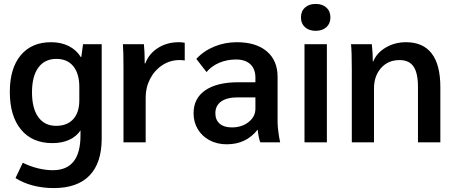

<svg xmlns="http://www.w3.org/2000/svg" viewBox="-20 -725 2319 978"><path d="M498 -500V-19Q498 105 436 169Q374 233 254 233Q198 233 148 220Q98 207 59 182L96 104Q132 122 172 132Q212 142 249 142Q390 142 390 -35V-61Q370 -30 333 -13Q296 4 247 4Q144 4 87 -65Q30 -134 30 -257Q30 -377 85.5 -443.5Q141 -510 240 -510Q291 -510 330 -490.5Q369 -471 392 -434H394L403 -500ZM384 -282Q384 -350 353.5 -387.5Q323 -425 267 -425Q208 -425 175.5 -381Q143 -337 143 -255Q143 -173 175 -128.5Q207 -84 266 -84Q322 -84 353 -118Q384 -152 384 -214Z M609 -378Q609 -463 606 -500H713Q717 -461 717 -412V-402H720Q739 -452 785 -481Q831 -510 891 -510Q909 -510 921 -507V-417Q911 -419 894 -419Q847 -419 807.5 -393.5Q768 -368 745 -324Q722 -280 722 -229V0H609Z M966 -148Q966 -224 1025.5 -265Q1085 -306 1194 -306H1281V-329Q1281 -374 1255 -398Q1229 -422 1182 -422Q1137 -422 1097.5 -405.5Q1058 -389 1032 -358L980 -425Q1018 -466 1072 -488Q1126 -510 1186 -510Q1284 -510 1339 -463.5Q1394 -417 1394 -333V-103Q1394 -82 1398 -52.5Q1402 -23 1407 0H1306Q1297 -21 1293 -63H1291Q1233 10 1135 10Q1086 10 1047.5 -10.5Q1009 -31 987.5 -67Q966 -103 966 -148ZM1281 -171V-229H1191Q1136 -229 1106.5 -208Q1077 -187 1077 -148Q1077 -114 1099 -95Q1121 -76 1161 -76Q1212 -76 1246.5 -103.5Q1281 -131 1281 -171Z M1513 -636Q1513 -668 1533.5 -686.5Q1554 -705 1588 -705Q1622 -705 1642.5 -686.5Q1663 -668 1663 -636Q1663 -605 1642.5 -586.5Q1622 -568 1588 -568Q1554 -568 1533.5 -586.5Q1513 -605 1513 -636ZM1531 -500H1645V0H1531Z M1772 -370Q1772 -463 1768 -500H1874Q1879 -453 1879 -412H1881Q1900 -457 1946 -483.5Q1992 -510 2048 -510Q2135 -510 2179 -452.5Q2223 -395 2223 -282V0H2109V-283Q2109 -353 2086.5 -386Q2064 -419 2015 -419Q1957 -419 1921 -378.5Q1885 -338 1885 -274V0H1772Z"/></svg>

Font: Sarabun SemiBold
Style: Regular
Weight: 600
Designer: Suppakit Chalermlarp | Katatrad Co.,Ltd.
Foundry: Cadson Demak Co.,Ltd.
Version: Version 1.000; ttfautohint (v1.6)